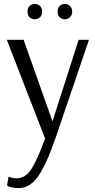

<svg xmlns="http://www.w3.org/2000/svg" viewBox="-20 -704 489 984"><path d="M158 -605Q145 -605 132 -615Q121 -626 121 -644Q121 -663 132 -674Q145 -684 158 -684Q172 -684 185 -674Q196 -661 196 -644Q196 -628 185 -615Q172 -605 158 -605ZM286 -615Q275 -626 275 -644Q275 -663 286 -674Q299 -684 312 -684Q325 -684 338 -674Q350 -662 350 -644Q350 -627 338 -615Q325 -605 312 -605Q299 -605 286 -615ZM76 260Q58 260 43 257Q28 254 22 250L16 247L24 201Q43 210 65 210Q111 210 142 160.5Q173 111 211 6L15 -500H101L249 -82L383 -500H436L263 8Q242 67 225.5 106Q209 145 186 183.5Q163 222 135.5 241Q108 260 76 260Z"/></svg>

Font: Arsenal
Style: Regular
Weight: 400
Designer: Andrij Shevchenko
Foundry: Stairsfor
Version: Version 2.001;PS 002.001;hotconv 1.0.88;makeotf.lib2.5.64775